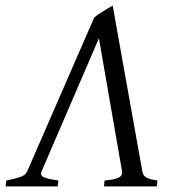

<svg xmlns="http://www.w3.org/2000/svg" viewBox="-37 -663 650 683"><path d="M314.9 -526.9 111.3 -54.2Q104.5 -39.1 118.9 -32.5Q133.3 -25.9 170.9 -21L168 0H-17.1L-14.2 -21Q16.6 -26.9 35.2 -33.4Q53.7 -40 60.1 -54.2L297.9 -600.1Q304.2 -606 313 -612.1Q321.8 -618.2 331.1 -623.8Q340.3 -629.4 348.9 -634.5Q357.4 -639.6 363.8 -643.1L469.2 -54.2Q470.2 -47.4 472.9 -42.2Q475.6 -37.1 481.4 -33Q487.3 -28.8 497.3 -25.9Q507.3 -22.9 522.9 -21L521 0H333L335 -21Q369.6 -23.4 384.8 -31Q399.9 -38.6 397 -54.2Z"/></svg>

Font: Gentium Plus Am
Style: Italic
Weight: 400
Italic angle: -8°
Designer: J. Victor Gaultney, Annie Olsen, Iska Routamaa, Becca Hirsbrunner
Foundry: SIL International
Version: Version 5.000